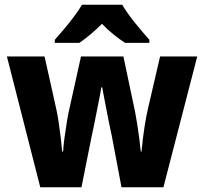

<svg xmlns="http://www.w3.org/2000/svg" viewBox="-20 -786 857 806"><path d="M449 -217Q445 -234 439.5 -261.5Q434 -289 428 -319.5Q422 -350 417 -377Q412 -404 409 -419H405Q403 -403 397.5 -375.5Q392 -348 386 -317.5Q380 -287 374.5 -259.5Q369 -232 365 -215L322 0H149L9 -549H167L215 -334Q221 -308 226 -274.5Q231 -241 235 -207.5Q239 -174 241 -150H245Q246 -173 250.5 -205.5Q255 -238 260 -269.5Q265 -301 269 -319L320 -549H498L547 -317Q551 -296 556 -265Q561 -234 565 -202.5Q569 -171 571 -150H574Q576 -172 580 -204.5Q584 -237 589.5 -270.5Q595 -304 601 -329L652 -549H808L666 0H490ZM493 -766Q513 -732 546 -691Q579 -650 607 -619V-606H505Q482 -621 457 -641Q432 -661 408 -686Q383 -661 359 -641Q335 -621 313 -606H210V-619Q227 -638 249 -664Q271 -690 291.5 -717.5Q312 -745 324 -766Z"/></svg>

Font: Noto Sans Kannada SemiCondensed ExtraBold
Style: Regular
Weight: 800
Width: 4
Designer: Jelle Bosma - Monotype Design Team
Foundry: Monotype Imaging Inc.
Version: Version 2.005; ttfautohint (v1.8.4.7-5d5b)